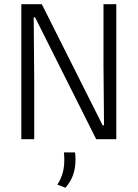

<svg xmlns="http://www.w3.org/2000/svg" viewBox="-20 -659 652 909"><path d="M178 -639 466 -65.5H472.5L470 -347.5V-639H530.5V0H435.5L146 -577H139.5L142 -279V0H81V-639ZM335.5 62.5Q336 68.5 336.8 77.2Q337.5 86 337.5 96.5Q337.5 135 326.8 167Q316 199 290 230L251.5 215Q268.5 189 276.5 160.5Q284.5 132 284.5 97.5Q284.5 88 284 79.5Q283.5 71 282.5 62.5Z"/></svg>

Font: Anek Latin Light
Style: Regular
Weight: 300
Designer: Yesha Goshar
Foundry: Ek Type
Version: Version 1.003